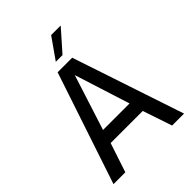

<svg xmlns="http://www.w3.org/2000/svg" viewBox="-257 -1061 1193 1193"><g transform="rotate(-45 339.0 -464.5)"><path d="M29 0 275 -737H403L649 0H544L479 -193H197L133 0ZM221 -284H454L338 -649ZM313 -791 410 -929H494L372 -791Z"/></g></svg>

Font: Exo Thin Medium
Style: Regular
Weight: 500
Version: Version 2.000